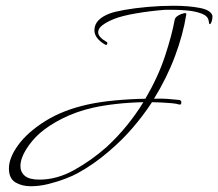

<svg xmlns="http://www.w3.org/2000/svg" viewBox="-20 -579 758 667"><path d="M347 -423Q308 -445 308 -474Q308 -512 361 -532Q376 -538 412 -544.5Q448 -551 493.5 -555Q539 -559 583 -559Q635 -559 674 -551.5Q713 -544 718 -524V-520Q718 -512 715 -503.5Q712 -495 709 -495Q706 -495 705 -506Q703 -523 681 -531.5Q659 -540 631 -542.5Q603 -545 580 -545Q557 -545 554 -545Q502 -541 452.5 -532.5Q403 -524 376 -513Q351 -503 336 -491.5Q321 -480 321 -467Q321 -450 351 -433Q353 -432 353 -429Q353 -426 351 -424Q349 -422 347 -423ZM87 68Q56 68 33.5 54.5Q11 41 11 6Q11 -31 43.5 -75.5Q76 -120 137.5 -158.5Q199 -197 285 -216Q326 -225 378 -230Q430 -235 485 -236Q529 -311 553 -383.5Q577 -456 587 -511Q589 -519 599 -525Q609 -531 619 -533Q629 -535 627 -528Q616 -459 588 -384Q560 -309 515 -236Q544 -237 561.5 -235.5Q579 -234 600 -232Q610 -232 610 -223Q610 -214 602 -216Q594 -219 576.5 -220.5Q559 -222 540 -223Q521 -224 508 -224Q478 -178 440.5 -134.5Q403 -91 358 -53Q306 -8 249 23Q235 31 208 41.5Q181 52 149 60Q117 68 87 68ZM117 45Q178 45 238 11.5Q298 -22 350 -68Q389 -104 421 -143.5Q453 -183 478 -224Q430 -223 385 -218Q340 -213 304 -205Q246 -192 198 -168Q150 -144 118 -116Q90 -91 70.5 -59.5Q51 -28 51 -2Q51 19 66.5 32Q82 45 117 45Z"/></svg>

Font: Waterfall
Style: Regular
Weight: 400
Designer: Robert E. Leuschke
Foundry: Robert E. Leuschke
Version: Version 1.010; ttfautohint (v1.8.3)